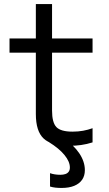

<svg xmlns="http://www.w3.org/2000/svg" viewBox="-20 -710 540 948"><path d="M284 218Q268 218 254 216.5Q240 215 227 211V145Q238 149 251 151Q264 153 278 153Q292 153 302.5 149.5Q313 146 319 138Q325 130 325 117Q325 88 298.5 55.5Q272 23 222 -8L292 -29Q344 6 371.5 47Q399 88 399 130Q399 158 385.5 177.5Q372 197 346.5 207.5Q321 218 284 218ZM322 10Q234 10 195.5 -26Q157 -62 157 -147V-450H27V-520H157V-690H237V-520H437V-450H237V-164Q237 -105 258.5 -82.5Q280 -60 338 -60Q366 -60 390.5 -64.5Q415 -69 437 -77V-7Q409 2 380.5 6Q352 10 322 10Z"/></svg>

Font: M PLUS Code Latin
Style: Regular
Weight: 400
Designer: Coji Morishita
Foundry: UNDERFOREST DESIGN
Version: Version 1.002; ttfautohint (v1.8.3)